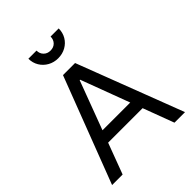

<svg xmlns="http://www.w3.org/2000/svg" viewBox="-257 -1071 1207 1207"><g transform="rotate(-45 346.5 -467.0)"><path d="M312.5 -707H400.4L670.9 0H577.1ZM293 -707H380.9V-610.4H312.5L380.9 -707L116.2 0H22.5ZM152.3 -286.1H541V-206.1H152.3ZM346.7 -802.7Q309.6 -802.7 278.8 -819.8Q248 -836.9 230 -866.7Q211.9 -896.5 211.9 -933.6H284.2Q284.2 -906.2 301.8 -888.7Q319.3 -871.1 346.7 -871.1Q375 -871.1 392.1 -888.7Q409.2 -906.2 409.2 -933.6H481.4Q481.4 -896.5 463.9 -866.7Q446.3 -836.9 415.5 -819.8Q384.8 -802.7 346.7 -802.7Z"/></g></svg>

Font: Wanted Sans Variable
Style: Regular
Weight: 400
Designer: Original Design by Kil Hyung-jin and Kang Hanbin, Wanted Lab, Inc; Hangeul from Source Han Sans by Jang Soo-young and Ka
Foundry: Wanted Lab, Inc.
Version: Version 1.003;Glyphs 3.2 (3227)